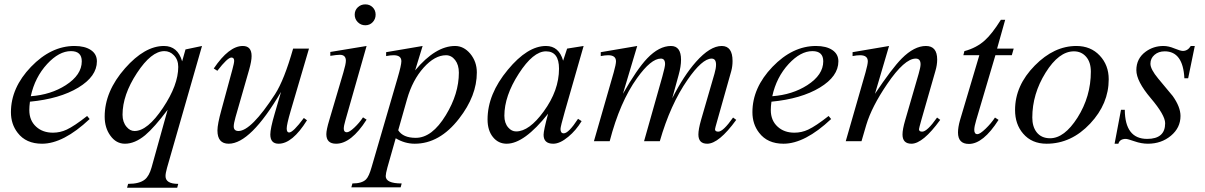

<svg xmlns="http://www.w3.org/2000/svg" viewBox="-20 -656 5597 892"><path d="M430.2 -371.1Q430.2 -301.3 343.8 -249Q257.3 -196.8 119.1 -183.6Q116.2 -161.6 116.2 -144.5Q116.2 -96.2 147.9 -67.4Q178.2 -39.6 226.1 -39.6Q259.3 -39.6 289.6 -53.7Q325.2 -70.3 384.8 -117.2L396.5 -103Q274.4 11.7 175.3 11.7Q100.6 11.7 62 -39.1Q30.8 -79.1 30.8 -134.8Q30.8 -248.5 124 -345.5Q217.3 -442.4 326.2 -442.4Q374 -442.4 402.1 -423.6Q430.2 -404.8 430.2 -371.1ZM359.9 -371.1Q359.9 -418.5 309.6 -418.5Q254.4 -418.5 199.2 -358.9Q142.1 -296.9 123 -209Q216.3 -215.8 285.6 -260.3Q359.9 -308.1 359.9 -371.1Z M918.5 -442.4 755.9 124Q749 148.9 749 162.1Q749 198.2 808.1 198.2L803.2 216.3H570.3L575.2 198.2Q628.4 198.2 653.3 177.7Q672.9 161.6 684.1 122.1L758.8 -146Q696.3 -63 654.3 -27.8Q606.4 11.7 560.5 11.7Q519.5 11.7 492.7 -25.9Q466.3 -62 466.3 -114.3Q466.3 -231.4 561 -338.9Q652.3 -442.4 741.7 -442.4Q805.7 -442.4 826.2 -371.1L841.8 -426.3ZM808.1 -345.2Q808.1 -378.9 787.6 -399.4Q769 -418.5 743.7 -418.5Q683.1 -418.5 616.2 -316.7Q549.3 -214.8 549.3 -123Q549.3 -88.9 567.9 -66.9Q584 -47.4 605 -47.4Q665.5 -47.4 737.3 -155.3Q808.1 -261.2 808.1 -345.2Z M1415.5 -430.2 1330.1 -139.6Q1312 -77.6 1312 -59.1Q1312 -40.5 1323.2 -40.5Q1341.8 -40.5 1391.6 -107.9L1406.2 -97.2Q1338.4 11.7 1274.4 11.7Q1235.8 11.7 1235.8 -31.2Q1235.8 -58.6 1255.9 -127L1285.6 -229Q1144 11.7 1042.5 11.7Q990.2 11.7 990.2 -49.8Q990.2 -79.1 1008.8 -146L1059.6 -333Q1067.9 -363.3 1067.9 -373.5Q1067.9 -388.7 1055.2 -388.7Q1037.1 -388.7 989.7 -327.1L973.1 -337.9Q1043.9 -442.4 1107.9 -442.4Q1148.9 -442.4 1148.9 -395.5Q1148.9 -372.6 1137.7 -333L1074.2 -111.8Q1065.9 -82 1065.9 -68.8Q1065.9 -47.4 1087.9 -47.4Q1147 -47.4 1257.8 -218.3Q1300.3 -284.2 1341.8 -430.2Z M1725.1 -587.9Q1725.1 -567.4 1711.4 -553Q1697.8 -538.6 1677.2 -538.6Q1656.7 -538.6 1642.3 -553Q1627.9 -567.4 1627.9 -587.9Q1627.9 -608.4 1642.3 -622.1Q1656.7 -635.7 1677.2 -635.7Q1697.8 -635.7 1711.4 -622.1Q1725.1 -608.4 1725.1 -587.9ZM1683.1 -100.1Q1611.8 11.7 1541.5 11.7Q1496.1 11.7 1496.1 -32.7Q1496.1 -52.7 1509.8 -98.1L1575.2 -319.3Q1586.9 -358.4 1586.9 -374Q1586.9 -401.4 1558.6 -401.4Q1543.9 -401.4 1514.6 -396.5V-414.6L1683.1 -442.4L1585 -98.1Q1577.1 -71.3 1577.1 -58.6Q1577.1 -41.5 1591.3 -41.5Q1603 -41.5 1626.2 -63.2Q1649.4 -85 1666.5 -110.8Z M2195.3 -319.3Q2195.3 -210.9 2112.8 -105Q2022.5 11.7 1906.7 11.7Q1860.4 11.7 1818.4 -13.7L1779.8 122.1Q1772 150.9 1772 162.1Q1772 196.3 1846.2 196.3L1841.3 214.4H1612.3L1617.2 196.3Q1662.1 196.3 1680.7 177.2Q1694.3 163.6 1706.5 120.1L1827.1 -293.5Q1844.7 -353.5 1844.7 -371.6Q1844.7 -399.4 1808.6 -399.4Q1793.9 -399.4 1773.9 -395.5V-413.6L1943.4 -442.4L1908.7 -329.1Q2003.4 -442.4 2094.2 -442.4Q2134.3 -442.4 2164.6 -406.7Q2195.3 -369.6 2195.3 -319.3ZM2111.8 -318.4Q2111.8 -354.5 2094.5 -377Q2077.1 -399.4 2052.2 -399.4Q2000 -399.4 1948.2 -341.8Q1896.5 -284.2 1871.1 -195.3L1830.1 -50.8Q1852.5 -15.6 1911.6 -15.6Q1987.3 -15.6 2051.3 -121.1Q2111.8 -220.2 2111.8 -318.4Z M2691.4 -442.4 2604 -137.7Q2584 -67.4 2584 -56.6Q2584 -36.6 2599.1 -36.6Q2621.6 -36.6 2665.5 -104L2682.1 -93.3Q2656.2 -50.3 2620.1 -20.5Q2581.5 11.7 2550.3 11.7Q2505.4 11.7 2505.4 -29.8Q2505.4 -49.8 2526.4 -127.9Q2415.5 11.7 2334 11.7Q2294.9 11.7 2270 -19.3Q2245.1 -50.3 2245.1 -101.1Q2245.1 -218.8 2339.4 -332Q2430.7 -442.4 2516.6 -442.4Q2576.7 -442.4 2596.2 -374L2614.7 -430.2ZM2577.1 -336.9Q2577.1 -417.5 2516.6 -417.5Q2457 -417.5 2390.1 -313.7Q2323.2 -210 2323.2 -118.2Q2323.2 -84 2341.3 -63.5Q2356.9 -45.4 2377.9 -45.4Q2438.5 -45.4 2505.9 -138.2Q2577.1 -235.8 2577.1 -336.9Z M3400.4 -99.1Q3319.8 11.7 3265.6 11.7Q3224.6 11.7 3224.6 -31.2Q3224.6 -55.2 3236.8 -98.1L3299.3 -313.5Q3306.6 -338.4 3306.6 -355.5Q3306.6 -383.8 3286.1 -383.8Q3242.2 -383.8 3173.8 -284.7Q3094.2 -169.9 3045.4 0H2972.2L3057.1 -300.3Q3069.8 -345.7 3069.8 -358.4Q3069.8 -383.8 3050.3 -383.8Q3004.4 -383.8 2939.9 -293.5Q2859.9 -182.6 2812.5 0H2739.3L2831.1 -319.3Q2841.8 -357.4 2841.8 -371.1Q2841.8 -399.4 2805.7 -399.4Q2791 -399.4 2771 -395.5V-413.6L2940.4 -442.4L2874 -220.2Q2939 -334.5 2986.8 -384.8Q3042 -442.4 3097.2 -442.4Q3144 -442.4 3144 -378.4Q3144 -347.7 3132.8 -307.6Q3124.5 -275.4 3103 -199.2Q3156.2 -304.2 3213.4 -368.7Q3278.8 -442.4 3333 -442.4Q3383.3 -442.4 3383.3 -372.6Q3383.3 -348.1 3377.4 -326.2L3313 -98.1Q3301.8 -59.1 3301.8 -55.7Q3301.8 -44.4 3316.9 -44.4Q3339.8 -44.4 3385.7 -109.9Z M3875 -371.1Q3875 -301.3 3788.6 -249Q3702.1 -196.8 3564 -183.6Q3561 -161.6 3561 -144.5Q3561 -96.2 3592.8 -67.4Q3623 -39.6 3670.9 -39.6Q3704.1 -39.6 3734.4 -53.7Q3770 -70.3 3829.6 -117.2L3841.3 -103Q3719.2 11.7 3620.1 11.7Q3545.4 11.7 3506.8 -39.1Q3475.6 -79.1 3475.6 -134.8Q3475.6 -248.5 3568.8 -345.5Q3662.1 -442.4 3771 -442.4Q3818.8 -442.4 3846.9 -423.6Q3875 -404.8 3875 -371.1ZM3804.7 -371.1Q3804.7 -418.5 3754.4 -418.5Q3699.2 -418.5 3644 -358.9Q3586.9 -296.9 3567.9 -209Q3661.1 -215.8 3730.5 -260.3Q3804.7 -308.1 3804.7 -371.1Z M4348.1 -99.1Q4267.6 11.7 4214.4 11.7Q4172.9 11.7 4172.9 -31.2Q4172.9 -55.2 4185.5 -98.1L4248 -313.5Q4256.8 -343.8 4256.8 -357.4Q4256.8 -383.8 4234.4 -383.8Q4182.1 -383.8 4101.6 -265.6Q4029.8 -160.2 4004.4 -75.2L3982.4 0H3909.2L4001 -319.3Q4011.7 -357.4 4011.7 -371.1Q4011.7 -399.4 3975.6 -399.4Q3960.9 -399.4 3940.9 -395.5V-413.6L4110.4 -442.4L4044.9 -220.2Q4124 -338.4 4169.4 -384.3Q4227.5 -442.4 4281.7 -442.4Q4334 -442.4 4334 -379.4Q4334 -354 4325.7 -326.2L4260.3 -98.1Q4249.5 -59.6 4249.5 -55.7Q4249.5 -44.4 4264.2 -44.4Q4287.6 -44.4 4333.5 -109.9Z M4689.5 -430.2 4680.7 -399.4H4604.5L4515.1 -97.2Q4506.3 -67.9 4506.3 -52.7Q4506.3 -32.7 4521 -32.7Q4532.7 -32.7 4559.1 -58.1Q4585.4 -83.5 4602.5 -109.9L4619.1 -99.1Q4547.9 12.7 4481.4 12.7Q4430.7 12.7 4430.7 -40.5Q4430.7 -64.5 4439.9 -97.2L4529.8 -399.4H4455.6L4460.4 -418.5Q4517.1 -433.6 4555.7 -468.8Q4588.4 -498 4629.9 -564H4649.9L4612.3 -430.2Z M5130.9 -287.6Q5130.9 -173.8 5044.9 -82Q4957 11.7 4842.3 11.7Q4773.4 11.7 4733.4 -35.2Q4695.8 -78.6 4695.8 -145Q4695.8 -258.8 4787.6 -351.6Q4877 -442.4 4980.5 -442.4Q5047.4 -442.4 5089.1 -397.9Q5130.9 -353.5 5130.9 -287.6ZM5047.9 -323.2Q5047.9 -367.2 5025.9 -392.3Q5003.9 -417.5 4969.2 -417.5Q4899.4 -417.5 4837.6 -318.4Q4775.9 -219.2 4775.9 -109.9Q4775.9 -68.4 4795.4 -42.5Q4817.4 -13.7 4858.4 -13.7Q4924.8 -13.7 4985.8 -109.4Q5047.9 -207.5 5047.9 -323.2Z M5530.8 -442.4 5500 -292.5H5482.4Q5476.1 -417.5 5391.1 -417.5Q5362.3 -417.5 5343.5 -401.1Q5324.7 -384.8 5324.7 -359.9Q5324.7 -334.5 5360.8 -291Q5394.5 -250.5 5428.2 -210Q5464.4 -159.2 5464.4 -117.2Q5464.4 -62.5 5419.9 -25.4Q5375.5 11.7 5313 11.7Q5282.7 11.7 5250.7 0.5Q5218.8 -10.7 5210.4 -10.7Q5182.1 -10.7 5175.8 11.7H5158.2L5188 -146H5205.6Q5206.5 -10.7 5309.6 -10.7Q5393.1 -10.7 5393.1 -83.5Q5393.1 -121.1 5326.2 -200Q5259.3 -278.8 5259.3 -330.1Q5259.3 -384.3 5302.7 -416Q5338.9 -442.4 5385.3 -442.4Q5408.7 -442.4 5436.3 -430.9Q5463.9 -419.4 5475.6 -419.4Q5498 -419.4 5512.2 -442.4Z"/></svg>

Font: Dai Banna SIL Light
Style: Oblique
Weight: 400
Italic angle: -11°
Designer: Victor Gaultney
Foundry: SIL International
Version: Version 2.000